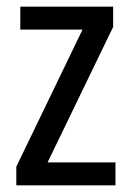

<svg xmlns="http://www.w3.org/2000/svg" viewBox="-20 -623 393 577"><path d="M327 -66H29V-122L228 -534H41V-603H320V-542L123 -135H327Z"/></svg>

Font: Noto Sans Malayalam UI Condensed
Style: Regular
Weight: 400
Width: 3
Designer: Jelle Bosma - Monotype Design Team
Foundry: Monotype Imaging Inc.
Version: Version 2.104; ttfautohint (v1.8.4.7-5d5b)